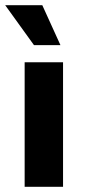

<svg xmlns="http://www.w3.org/2000/svg" viewBox="-26 -720 332 740"><path d="M69 0V-480H217V0ZM-6 -700H137L207 -546H105Z"/></svg>

Font: Mukta Mahee ExtraBold
Style: Regular
Weight: 800
Designer: Shuchita Grover, Noopur Datye, Girish Dalvi, Yashodeep Gholap
Foundry: Ek Type
Version: Version 2.538;PS 1.000;hotconv 16.6.51;makeotf.lib2.5.65220;